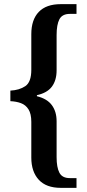

<svg xmlns="http://www.w3.org/2000/svg" viewBox="-20 -780 419 926"><path d="M273 126Q203 126 167 87Q131 48 131 -20V-192Q131 -231 117.5 -252.5Q104 -274 81 -282.5Q58 -291 30 -292V-343Q73 -345 102 -364.5Q131 -384 131 -443V-615Q131 -685 167 -722.5Q203 -760 273 -760H349V-713H317Q280 -713 266.5 -687Q253 -661 253 -611V-441Q253 -393 230.5 -362.5Q208 -332 158 -321V-316Q207 -304 230 -273Q253 -242 253 -195V-22Q253 27 266.5 53Q280 79 317 79H349V126Z"/></svg>

Font: Noto Serif Myanmar Cond SemBd
Style: Regular
Weight: 600
Width: 3
Designer: Ben Mitchell and the Monotype Design Team
Foundry: Monotype Imaging Inc.
Version: Version 2.106; ttfautohint (v1.8.4.7-5d5b)